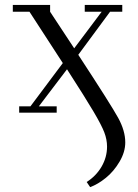

<svg xmlns="http://www.w3.org/2000/svg" viewBox="-20 -459 563 782"><path d="M32.2 -411.1V-439H184.1V-411.1L282.2 -262.2L394 -411.1H325.2V-439H478V-411.1H428.2L298.8 -235.8Q432.1 -32.2 461.2 20.8Q490.2 73.7 490.2 121.1Q490.2 160.2 466.8 199.7Q443.4 239.3 411.1 265.4Q378.9 291.5 347.2 303.2L333 282.2Q371.6 257.8 393.8 219.5Q416 181.2 416 138.2Q416 109.4 404.8 80.1Q393.6 50.8 361.3 -3.9Q329.1 -58.6 252.9 -176.8L138.2 -25.9H210.9V0H58.1V-25.9H104L235.8 -202.1L100.1 -411.1Z"/></svg>

Font: Dehuti Alt
Style: Book
Weight: 400
Version: Version 1.2